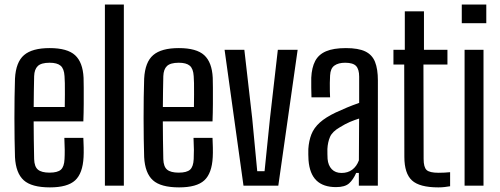

<svg xmlns="http://www.w3.org/2000/svg" viewBox="-20 -820 2210 848"><path d="M200.4 7.6Q119.7 7.6 84.8 -23.9Q49.9 -55.4 46.2 -125.9Q45.1 -161.6 44.4 -205.7Q43.7 -249.9 43.7 -297.1Q43.7 -344.3 44.3 -389.8Q44.8 -435.3 46.2 -472.9Q50.1 -545.7 86.1 -576.6Q122.1 -607.6 199.2 -607.6Q277.3 -607.6 311.5 -576.3Q345.8 -544.9 349.1 -476.5Q349.6 -464.5 349.8 -432.9Q350.1 -401.2 349.8 -360.8Q349.6 -320.5 348.1 -283.7H128.6Q128.6 -243.6 129.3 -202Q130.1 -160.4 130.8 -117.2Q131.8 -83.7 147.8 -70.6Q163.7 -57.5 198.8 -57.5Q234.3 -57.5 248.9 -70.6Q263.5 -83.7 265 -117.4Q266 -132.8 265.9 -158.1Q265.7 -183.4 264.2 -211.1H348.1Q349.1 -195.2 349.6 -168.8Q350.1 -142.4 349.1 -125.9Q345.4 -54.3 311.8 -23.4Q278.2 7.6 200.4 7.6ZM128.8 -347.4H266Q266.4 -374.7 266.6 -402.7Q266.8 -430.8 266.4 -452.6Q265.9 -474.3 265 -483.6Q263.1 -516.7 247.7 -529.8Q232.3 -542.9 199.2 -542.9Q162.2 -542.9 147 -528.4Q131.8 -514 130.8 -483.6Q130.3 -450.1 129.5 -415.6Q128.8 -381.2 128.8 -347.4Z M443.3 0V-800H527V0Z M770.9 7.6Q690.2 7.6 655.3 -23.9Q620.4 -55.4 616.7 -125.9Q615.6 -161.6 614.9 -205.7Q614.2 -249.9 614.2 -297.1Q614.2 -344.3 614.8 -389.8Q615.3 -435.3 616.7 -472.9Q620.6 -545.7 656.6 -576.6Q692.6 -607.6 769.7 -607.6Q847.8 -607.6 882 -576.3Q916.3 -544.9 919.6 -476.5Q920.1 -464.5 920.3 -432.9Q920.6 -401.2 920.3 -360.8Q920.1 -320.5 918.6 -283.7H699.1Q699.1 -243.6 699.8 -202Q700.6 -160.4 701.3 -117.2Q702.3 -83.7 718.3 -70.6Q734.2 -57.5 769.3 -57.5Q804.8 -57.5 819.4 -70.6Q834 -83.7 835.5 -117.4Q836.5 -132.8 836.4 -158.1Q836.2 -183.4 834.7 -211.1H918.6Q919.6 -195.2 920.1 -168.8Q920.6 -142.4 919.6 -125.9Q915.9 -54.3 882.3 -23.4Q848.7 7.6 770.9 7.6ZM699.3 -347.4H836.5Q836.9 -374.7 837.1 -402.7Q837.3 -430.8 836.9 -452.6Q836.4 -474.3 835.5 -483.6Q833.6 -516.7 818.2 -529.8Q802.8 -542.9 769.7 -542.9Q732.7 -542.9 717.5 -528.4Q702.3 -514 701.3 -483.6Q700.8 -450.1 700 -415.6Q699.3 -381.2 699.3 -347.4Z M1055.4 0 971.9 -600H1059.2L1093.9 -297.4L1116.1 -63.9H1148.5L1172.4 -297.4L1207.1 -600H1294.6L1209.2 0Z M1464.1 6.4Q1407.9 6.4 1377.6 -22.9Q1347.3 -52.2 1342.6 -112.8Q1342.1 -125.2 1341.7 -137.5Q1341.3 -149.7 1341.8 -162.1Q1344.2 -198.3 1355.4 -226.9Q1366.7 -255.4 1392.5 -278.7Q1418.3 -302 1462.8 -323.1Q1486.9 -334.3 1513.3 -345.4Q1539.8 -356.4 1566.3 -365.6V-481.4Q1566.3 -513.9 1552.8 -528.4Q1539.3 -542.9 1504.3 -542.9Q1474.5 -542.9 1457 -530.4Q1439.4 -517.9 1437.9 -486.8Q1437 -472.4 1436.7 -453.5Q1436.5 -434.5 1436.9 -416.8Q1437.4 -399 1437.9 -390.1H1355.7Q1355.2 -409.9 1354.7 -432.6Q1354.2 -455.3 1354.7 -476.5Q1356.8 -521.5 1372 -550.5Q1387.2 -579.5 1420 -593.5Q1452.9 -607.6 1507.7 -607.6Q1562.6 -607.6 1593.2 -592.9Q1623.8 -578.2 1636.4 -546.6Q1649 -515 1649 -464.5L1648.8 0H1564.9V-56.3H1553.1Q1540.2 -26.6 1521.8 -10.1Q1503.3 6.4 1464.1 6.4ZM1488.5 -56.1Q1516.1 -56.1 1535.6 -70.5Q1555.1 -84.9 1565.1 -111.8L1566.1 -296.4Q1546.6 -290.4 1525.7 -281.6Q1504.7 -272.7 1480.2 -257.4Q1447.6 -238.6 1437.6 -215.4Q1427.6 -192.2 1426 -162.1Q1425.9 -148.8 1426.1 -139Q1426.3 -129.1 1426.8 -118.2Q1429.3 -89.4 1445.3 -72.7Q1461.3 -56.1 1488.5 -56.1Z M1916 7.6Q1833 7.6 1799.5 -23.2Q1766 -53.9 1765.9 -127.1L1765.3 -535.1H1717.7V-600H1767.9V-770H1852.5V-600H1956.2V-535.1H1850.2L1851 -117.8Q1851 -81.8 1864 -69.3Q1877 -56.9 1917.2 -56.9Q1932.3 -56.9 1943.2 -57.6Q1954.2 -58.3 1968 -59.5V2.6Q1956 4.6 1943.4 6.1Q1930.9 7.6 1916 7.6Z M2019.5 -717.6V-800H2127.8V-717.6ZM2031.9 0V-600H2115.5V0Z"/></svg>

Font: Big Shoulders Thin
Style: Regular
Weight: 100
Version: Version 2.002